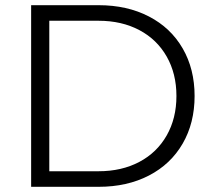

<svg xmlns="http://www.w3.org/2000/svg" viewBox="-20 -720 830 740"><path d="M100 -700H360Q470 -700 554 -656.5Q638 -613 684 -533.5Q730 -454 730 -350Q730 -246 684 -166.5Q638 -87 554 -43.5Q470 0 360 0H100ZM660 -350Q660 -436 622.5 -502Q585 -568 517 -604Q449 -640 360 -640H170V-60H360Q449 -60 517 -96Q585 -132 622.5 -198Q660 -264 660 -350Z"/></svg>

Font: Goli Light
Style: Regular
Weight: 300
Designer: jaikishan Patel
Foundry: MagicType
Version: Version 1.000